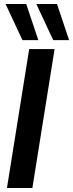

<svg xmlns="http://www.w3.org/2000/svg" viewBox="-20 -947 368 967"><path d="M15 0 127 -700H255L143 0ZM93 -745 8 -927H112L173 -745ZM248 -745 163 -927H267L328 -745Z"/></svg>

Font: Georama ExtraCondensed Thin SemiBold
Style: Italic
Weight: 600
Italic angle: -9°
Version: Version 1.001